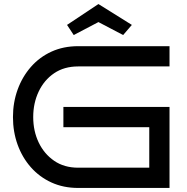

<svg xmlns="http://www.w3.org/2000/svg" viewBox="-20 -928 922 948"><path d="M817 0H366Q293 0 234 -27Q175 -54 132.5 -102Q90 -150 67 -213.5Q44 -277 44 -350Q44 -422 67 -485.5Q90 -549 132.5 -597.5Q175 -646 234 -673Q293 -700 366 -700H817V-600H366Q297 -600 247.5 -566.5Q198 -533 171 -476Q144 -419 144 -350Q144 -281 171 -224.5Q198 -168 247.5 -134Q297 -100 366 -100H717V-300H293V-400H817ZM588 -755 466 -819 344 -755 311 -805 466 -908 631 -805Z"/></svg>

Font: Bruno Ace SC
Style: Regular
Weight: 400
Version: Version 1.100; ttfautohint (v1.8.4.7-5d5b);gftools[0.9.27]